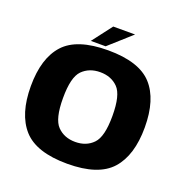

<svg xmlns="http://www.w3.org/2000/svg" viewBox="-129 -839 931 962"><g transform="rotate(20 336.0 -357.5)"><path d="M331 5C441.5 5 519.5 -21 565.5 -72.5C611.5 -124 634.5 -199.5 634.5 -298.5C634.5 -398 611.5 -473 565.5 -523.5C519.5 -574 441.5 -599.5 331 -599.5C220.5 -599.5 142 -574 96 -523.5C50 -473 27 -398 27 -298.5C27 -199.5 50 -124 96 -72.5C142 -21 220.5 5 331 5ZM331 -111.5C291.5 -111.5 260 -124 235.5 -149C211 -174 199 -223.5 199 -297.5C199 -372 211 -421 235.5 -446C260 -470.5 291.5 -483 331 -483C370 -483 402 -470.5 426 -446C450.5 -421 462.5 -372 462.5 -297.5C462.5 -223.5 450.5 -174 426 -149C402 -124 370 -111.5 331 -111.5ZM232 -614H311L429.5 -720H313Z"/></g></svg>

Font: Anybody
Style: Bold
Weight: 700
Designer: Tyler Finck
Foundry: Etcetera Type Company
Version: Version 1.110